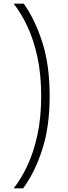

<svg xmlns="http://www.w3.org/2000/svg" viewBox="-20 -812 370 1042"><path d="M203.5 -291Q203.5 -408.5 183 -502.5Q162.5 -596.5 128.8 -668.5Q95 -740.5 54 -792H109Q170.5 -705.5 210 -581.5Q249.5 -457.5 249.5 -291Q249.5 -124.5 209.2 -0.2Q169 124 105.5 210H54Q95 158.5 128.8 86.5Q162.5 14.5 183 -79.5Q203.5 -173.5 203.5 -291Z"/></svg>

Font: Hepta Slab ExtraLight Light
Style: Regular
Weight: 300
Version: Version 1.100